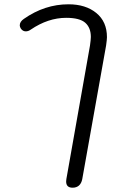

<svg xmlns="http://www.w3.org/2000/svg" viewBox="-20 -604 557 894"><path d="M288 241Q288 234 289 230L399 -392Q403 -420 403 -432Q403 -475 377 -498Q351 -521 288 -521Q204 -521 123 -466Q112 -458 100 -458Q86 -458 77 -471Q72 -479 72 -486Q72 -503 91 -516Q188 -584 299 -584Q379 -584 428.5 -543.5Q478 -503 478 -431Q478 -420 474 -392L363 230Q359 250 347.5 260Q336 270 318 270Q288 270 288 241Z"/></svg>

Font: Kodchasan
Style: Italic
Weight: 400
Italic angle: -10°
Version: Version 1.000; ttfautohint (v1.6)